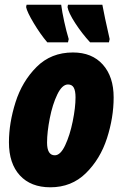

<svg xmlns="http://www.w3.org/2000/svg" viewBox="-20 -786 520 816"><path d="M18 -181Q18 -263 46 -351.5Q74 -440 135.5 -501.5Q197 -563 290 -563Q371 -563 417 -511.5Q463 -460 463 -372Q463 -286 434.5 -198Q406 -110 345 -50Q284 10 194 10Q111 10 64.5 -40.5Q18 -91 18 -181ZM301 -372Q301 -400 293.5 -413.5Q286 -427 269 -427Q244 -427 223.5 -384.5Q203 -342 191.5 -283Q180 -224 180 -180Q180 -126 213 -126Q237 -126 257 -168.5Q277 -211 289 -270Q301 -329 301 -372ZM91 -756 93 -766H240Q244 -735 253 -694Q262 -653 272 -620L269 -606H181Q152 -640 123.5 -687.5Q95 -735 91 -756ZM267 -756 269 -766H415Q423 -721 446 -620L443 -606H363Q328 -644 299.5 -688Q271 -732 267 -756Z"/></svg>

Font: Noto Sans UI CondBlack
Style: Italic
Weight: 900
Width: 3
Italic angle: -12°
Designer: Monotype Design Team
Foundry: Monotype Imaging Inc.
Version: Version 1.001